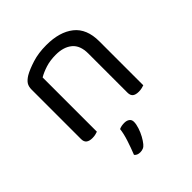

<svg xmlns="http://www.w3.org/2000/svg" viewBox="-193 -596 936 936"><g transform="rotate(-45 275.0 -128.0)"><path d="M475 -305V-203H395V-301Q395 -357 363.5 -383Q332 -409 279 -409Q239 -409 208 -399Q177 -389 155 -376V-203H75V-372Q75 -393 83.5 -406.5Q92 -420 113 -433Q139 -448 182 -461.5Q225 -475 279 -475Q370 -475 422.5 -433.5Q475 -392 475 -305ZM75 -258H155V-2Q150 0 140 2.5Q130 5 118 5Q97 5 86 -3.5Q75 -12 75 -31ZM395 -258H475V-2Q470 0 459.5 2.5Q449 5 438 5Q416 5 405.5 -3.5Q395 -12 395 -31ZM272 201Q264 211 254.5 215Q245 219 234 219Q213 219 203 206Q217 171 229 134Q241 97 244 69Q253 65 261.5 63.5Q270 62 280 62Q296 62 306.5 69.5Q317 77 317 92Q317 108 310 129.5Q303 151 292.5 170Q282 189 272 201Z"/></g></svg>

Font: Baloo Tammudu 2
Style: Regular
Weight: 400
Designer: Maithili Shingre, Omkar Shende and Ek Type
Foundry: Ek Type
Version: Version 1.700